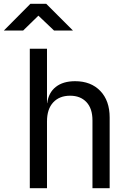

<svg xmlns="http://www.w3.org/2000/svg" viewBox="-64 -985 684 1005"><path d="M92 0V-730H182V-445H183Q190 -500 228 -530Q266 -560 329 -560Q412 -560 461 -509Q510 -458 510 -370V0H420V-355Q420 -417 388.5 -450.5Q357 -484 303 -484Q247 -484 214.5 -449Q182 -414 182 -350V0ZM-44 -825 95 -965H178L318 -825H219L137 -903L57 -825Z"/></svg>

Font: JetBrainsMonoNL NFM
Style: Regular
Weight: 400
Monospace: yes
Designer: Philipp Nurullin, Konstantin Bulenkov
Foundry: JetBrains
Version: Version 2.304; ttfautohint (v1.8.4.7-5d5b);Nerd Fonts 3.3.0